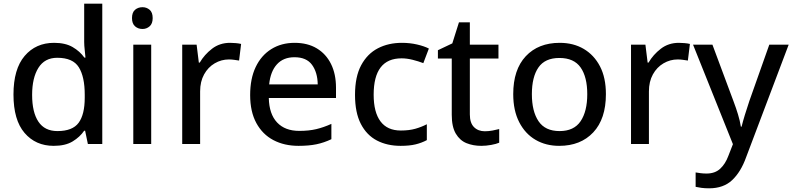

<svg xmlns="http://www.w3.org/2000/svg" viewBox="-20 -780 4292 1040"><path d="M271 10Q173 10 113 -60Q53 -130 53 -268Q53 -406 113.5 -477Q174 -548 273 -548Q334 -548 373.5 -525Q413 -502 437 -468H443Q442 -482 439 -508Q436 -534 436 -552V-760H534V0H456L441 -72H436Q413 -38 373.5 -14Q334 10 271 10ZM291 -70Q373 -70 406 -115Q439 -160 439 -251V-267Q439 -364 407 -415.5Q375 -467 290 -467Q222 -467 188 -412.5Q154 -358 154 -266Q154 -172 188 -121Q222 -70 291 -70Z M799 -538V0H702V-538ZM752 -741Q774 -741 790.5 -727Q807 -713 807 -682Q807 -652 790.5 -637.5Q774 -623 752 -623Q728 -623 711.5 -637.5Q695 -652 695 -682Q695 -713 711.5 -727Q728 -741 752 -741Z M1226 -548Q1240 -548 1257 -546.5Q1274 -545 1286 -542L1275 -452Q1263 -454 1248 -456Q1233 -458 1220 -458Q1179 -458 1143 -437Q1107 -416 1085.5 -377Q1064 -338 1064 -285V0H967V-538H1045L1057 -441H1062Q1087 -484 1128.5 -516Q1170 -548 1226 -548Z M1576 -548Q1646 -548 1696 -518Q1746 -488 1773 -433.5Q1800 -379 1800 -305V-249H1436Q1438 -162 1481 -116.5Q1524 -71 1601 -71Q1653 -71 1693 -80.5Q1733 -90 1775 -109V-26Q1735 -7 1694 1.5Q1653 10 1597 10Q1520 10 1461 -21Q1402 -52 1368.5 -113.5Q1335 -175 1335 -265Q1335 -354 1365 -417Q1395 -480 1449.5 -514Q1504 -548 1576 -548ZM1575 -470Q1515 -470 1480 -431.5Q1445 -393 1438 -323H1701Q1700 -388 1670 -429Q1640 -470 1575 -470Z M2150 10Q2077 10 2021.5 -19Q1966 -48 1934.5 -109Q1903 -170 1903 -266Q1903 -365 1936.5 -427Q1970 -489 2027 -518.5Q2084 -548 2157 -548Q2200 -548 2239 -539Q2278 -530 2303 -517L2273 -438Q2247 -448 2215.5 -456Q2184 -464 2155 -464Q2004 -464 2004 -267Q2004 -172 2041 -122.5Q2078 -73 2151 -73Q2196 -73 2229.5 -82.5Q2263 -92 2292 -107V-21Q2264 -6 2231 2Q2198 10 2150 10Z M2606 -69Q2627 -69 2648 -73Q2669 -77 2684 -81V-7Q2668 0 2640.5 5Q2613 10 2587 10Q2543 10 2507 -4.5Q2471 -19 2449 -56Q2427 -93 2427 -158V-463H2352V-508L2430 -545L2466 -659H2525V-538H2680V-463H2525V-160Q2525 -114 2547.5 -91.5Q2570 -69 2606 -69Z M3262 -270Q3262 -136 3193.5 -63Q3125 10 3009 10Q2937 10 2881 -22.5Q2825 -55 2792.5 -118Q2760 -181 2760 -270Q2760 -403 2828 -475.5Q2896 -548 3012 -548Q3086 -548 3142 -515Q3198 -482 3230 -420.5Q3262 -359 3262 -270ZM2861 -270Q2861 -177 2897 -123.5Q2933 -70 3011 -70Q3089 -70 3125 -123.5Q3161 -177 3161 -270Q3161 -363 3125 -414.5Q3089 -466 3010 -466Q2932 -466 2896.5 -414.5Q2861 -363 2861 -270Z M3657 -548Q3671 -548 3688 -546.5Q3705 -545 3717 -542L3706 -452Q3694 -454 3679 -456Q3664 -458 3651 -458Q3610 -458 3574 -437Q3538 -416 3516.5 -377Q3495 -338 3495 -285V0H3398V-538H3476L3488 -441H3493Q3518 -484 3559.5 -516Q3601 -548 3657 -548Z M3734 -538H3839L3953 -232Q3967 -195 3977.5 -160.5Q3988 -126 3993 -94H3997Q4003 -119 4014.5 -157Q4026 -195 4039 -233L4147 -538H4252L4021 73Q3993 151 3946 195.5Q3899 240 3821 240Q3797 240 3779 237.5Q3761 235 3748 232V154Q3759 156 3774.5 158Q3790 160 3807 160Q3853 160 3881 134Q3909 108 3925 65L3950 1Z"/></svg>

Font: Noto Sans Sundanese Medium
Style: Regular
Weight: 500
Version: Version 2.003